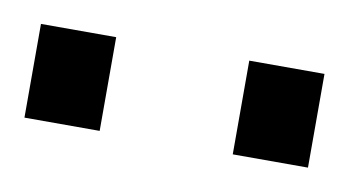

<svg xmlns="http://www.w3.org/2000/svg" viewBox="-41 -757 331 182"><g transform="rotate(10 124.5 -666.0)"><path d="M188.4 -621.1V-711.3H260.8V-621.1ZM-12.1 -621.1V-711.3H60.3V-621.1Z"/></g></svg>

Font: Titillium Web
Style: Bold
Weight: 700
Designer: Mohamed Gaber, Accademia di Belle Arti di Urbino
Foundry: Kief Type Foundry, Accademia di Belle Arti di Urbino
Version: Version 3.000